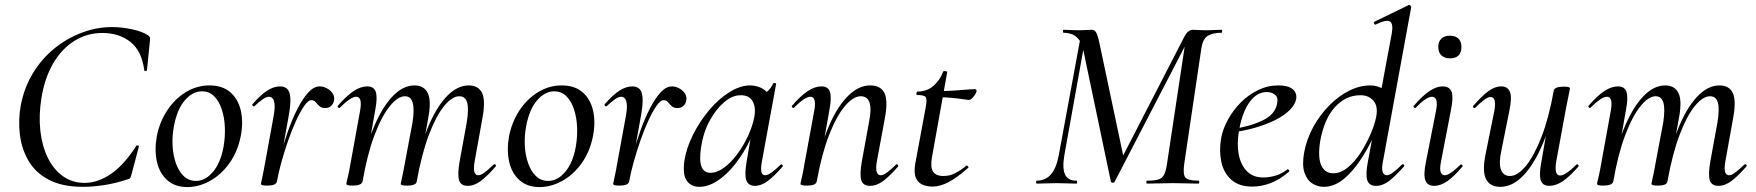

<svg xmlns="http://www.w3.org/2000/svg" viewBox="-20 -746 7132 780"><path d="M318 13Q232 13 177 -16.5Q122 -46 94.5 -95Q67 -144 60.5 -201.5Q54 -259 64 -316Q78 -390 114 -449Q150 -508 201.5 -549.5Q253 -591 313 -613.5Q373 -636 434 -636Q475 -636 516.5 -627Q558 -618 581 -603Q588 -598 589 -594Q590 -590 589 -579L577 -461Q576 -457 571 -457Q566 -457 566 -461Q556 -539 510 -575.5Q464 -612 396 -612Q333 -612 281.5 -579.5Q230 -547 195.5 -487.5Q161 -428 148 -346Q137 -276 144 -214Q151 -152 174.5 -104.5Q198 -57 236 -30Q274 -3 324 -3Q378 -3 431.5 -40Q485 -77 534 -154Q536 -157 541 -155Q546 -153 544 -150L515 -40Q512 -28 509 -23.5Q506 -19 497 -17Q449 -1 402.5 6Q356 13 318 13Z M741 14Q691 14 659.5 -14Q628 -42 617.5 -89Q607 -136 617 -193Q629 -252 660 -298.5Q691 -345 735.5 -372Q780 -399 831 -399Q884 -399 916 -371Q948 -343 958.5 -296Q969 -249 958 -193Q945 -128 911 -81.5Q877 -35 832 -10.5Q787 14 741 14ZM776 -11Q814 -11 845 -47.5Q876 -84 888 -149Q895 -189 893.5 -228.5Q892 -268 881 -301.5Q870 -335 850 -355Q830 -375 800 -375Q763 -375 731.5 -339Q700 -303 687 -236Q679 -195 681 -155.5Q683 -116 694.5 -83Q706 -50 726.5 -30.5Q747 -11 776 -11Z M1105 -9 1095 -10Q1104 -57 1118 -110Q1132 -163 1150 -213.5Q1168 -264 1189 -305Q1210 -346 1232.5 -370.5Q1255 -395 1279 -395Q1293 -395 1307.5 -387.5Q1322 -380 1331 -367Q1340 -354 1337 -338Q1335 -325 1325.5 -316Q1316 -307 1301 -307Q1286 -307 1277.5 -315Q1269 -323 1262.5 -331Q1256 -339 1245 -339Q1232 -339 1216 -316Q1200 -293 1183 -256Q1166 -219 1150.5 -174.5Q1135 -130 1123 -86.5Q1111 -43 1105 -9ZM1066 8Q1050 8 1045 6Q1040 4 1040 1Q1040 -2 1045.5 -26Q1051 -50 1055 -74L1091 -271Q1097 -304 1095.5 -321Q1094 -338 1088 -345.5Q1082 -353 1073 -353Q1061 -353 1045.5 -341.5Q1030 -330 1014 -315Q1011 -312 1007 -316Q1003 -320 1006 -323Q1038 -360 1065 -377.5Q1092 -395 1118 -395Q1137 -395 1147.5 -384Q1158 -373 1159.5 -347Q1161 -321 1153 -276L1105 -9Q1102 8 1066 8Z M1880 9Q1852 9 1845 -14Q1838 -37 1847 -89L1876 -248Q1885 -302 1878 -328.5Q1871 -355 1846 -355Q1817 -355 1784.5 -315.5Q1752 -276 1722.5 -198.5Q1693 -121 1673 -9L1659 -10Q1679 -128 1713.5 -216Q1748 -304 1792 -351.5Q1836 -399 1884 -399Q1924 -399 1938.5 -368Q1953 -337 1940 -267L1908 -89Q1903 -59 1907.5 -46.5Q1912 -34 1923 -34Q1934 -34 1949.5 -46Q1965 -58 1985 -77Q1989 -81 1993 -77Q1997 -73 1993 -69Q1961 -32 1934 -11.5Q1907 9 1880 9ZM1413 8Q1397 8 1392 6Q1387 4 1387 1Q1387 -2 1392.5 -24.5Q1398 -47 1402 -71L1443 -297Q1453 -353 1427 -353Q1416 -353 1399 -341.5Q1382 -330 1361 -309Q1358 -305 1354 -309.5Q1350 -314 1353 -317Q1388 -357 1416.5 -376Q1445 -395 1472 -395Q1499 -395 1506.5 -373Q1514 -351 1505 -302L1453 -9Q1449 8 1413 8ZM1634 8Q1618 8 1613 6Q1608 4 1608 1Q1608 -2 1613.5 -26Q1619 -50 1623 -74L1656 -249Q1664 -303 1656.5 -329Q1649 -355 1625 -355Q1596 -355 1563 -314Q1530 -273 1501 -196Q1472 -119 1453 -9L1438 -10Q1458 -127 1492.5 -214.5Q1527 -302 1571 -350.5Q1615 -399 1664 -399Q1702 -399 1717.5 -368.5Q1733 -338 1720 -268L1673 -9Q1671 8 1634 8Z M2172 14Q2122 14 2090.5 -14Q2059 -42 2048.5 -89Q2038 -136 2048 -193Q2060 -252 2091 -298.5Q2122 -345 2166.5 -372Q2211 -399 2262 -399Q2315 -399 2347 -371Q2379 -343 2389.5 -296Q2400 -249 2389 -193Q2376 -128 2342 -81.5Q2308 -35 2263 -10.5Q2218 14 2172 14ZM2207 -11Q2245 -11 2276 -47.5Q2307 -84 2319 -149Q2326 -189 2324.5 -228.5Q2323 -268 2312 -301.5Q2301 -335 2281 -355Q2261 -375 2231 -375Q2194 -375 2162.5 -339Q2131 -303 2118 -236Q2110 -195 2112 -155.5Q2114 -116 2125.5 -83Q2137 -50 2157.5 -30.5Q2178 -11 2207 -11Z M2536 -9 2526 -10Q2535 -57 2549 -110Q2563 -163 2581 -213.5Q2599 -264 2620 -305Q2641 -346 2663.5 -370.5Q2686 -395 2710 -395Q2724 -395 2738.5 -387.5Q2753 -380 2762 -367Q2771 -354 2768 -338Q2766 -325 2756.5 -316Q2747 -307 2732 -307Q2717 -307 2708.5 -315Q2700 -323 2693.5 -331Q2687 -339 2676 -339Q2663 -339 2647 -316Q2631 -293 2614 -256Q2597 -219 2581.5 -174.5Q2566 -130 2554 -86.5Q2542 -43 2536 -9ZM2497 8Q2481 8 2476 6Q2471 4 2471 1Q2471 -2 2476.5 -26Q2482 -50 2486 -74L2522 -271Q2528 -304 2526.5 -321Q2525 -338 2519 -345.5Q2513 -353 2504 -353Q2492 -353 2476.5 -341.5Q2461 -330 2445 -315Q2442 -312 2438 -316Q2434 -320 2437 -323Q2469 -360 2496 -377.5Q2523 -395 2549 -395Q2568 -395 2578.5 -384Q2589 -373 2590.5 -347Q2592 -321 2584 -276L2536 -9Q2533 8 2497 8Z M2821 13Q2788 13 2770.5 -11Q2753 -35 2760 -91Q2768 -144 2795 -198Q2822 -252 2860.5 -298Q2899 -344 2943 -371.5Q2987 -399 3027 -399Q3046 -399 3065 -392Q3084 -385 3097.5 -369.5Q3111 -354 3113 -328L3065 -357Q3079 -359 3096 -373.5Q3113 -388 3121 -407Q3123 -410 3128.5 -408.5Q3134 -407 3133 -405L3075 -89Q3065 -34 3088 -34Q3099 -34 3115.5 -46Q3132 -58 3151 -77Q3154 -80 3158 -76Q3162 -72 3159 -69Q3127 -32 3100 -11.5Q3073 9 3047 9Q3020 9 3012 -13.5Q3004 -36 3013 -89L3037 -229L3055 -246Q3028 -168 2988.5 -109.5Q2949 -51 2905.5 -19Q2862 13 2821 13ZM2866 -44Q2893 -44 2921 -64.5Q2949 -85 2974.5 -119Q3000 -153 3018.5 -193Q3037 -233 3044 -269Q3052 -309 3037.5 -334.5Q3023 -360 2988 -359Q2955 -359 2922 -331Q2889 -303 2863 -255.5Q2837 -208 2828 -147Q2820 -93 2830 -68.5Q2840 -44 2866 -44Z M3514 9Q3486 9 3479 -14Q3472 -37 3481 -89L3510 -248Q3532 -355 3477 -355Q3446 -355 3412 -314.5Q3378 -274 3348 -197Q3318 -120 3298 -9L3284 -10Q3305 -127 3339.5 -214.5Q3374 -302 3419.5 -350.5Q3465 -399 3515 -399Q3558 -399 3573 -368Q3588 -337 3575 -267L3542 -89Q3537 -59 3542 -46.5Q3547 -34 3558 -34Q3569 -34 3584.5 -46Q3600 -58 3620 -77Q3623 -81 3627 -77Q3631 -73 3628 -69Q3596 -32 3569 -11.5Q3542 9 3514 9ZM3259 8Q3243 8 3237.5 6Q3232 4 3232 1Q3232 -2 3237.5 -25Q3243 -48 3247 -74L3288 -297Q3298 -353 3272 -353Q3261 -353 3244 -341.5Q3227 -330 3206 -309Q3203 -305 3199 -309.5Q3195 -314 3198 -317Q3233 -357 3261.5 -376Q3290 -395 3317 -395Q3344 -395 3351.5 -373Q3359 -351 3350 -302L3298 -9Q3295 8 3259 8Z M3768 12Q3747 12 3728.5 4.5Q3710 -3 3701 -23Q3692 -43 3698 -80L3740 -306Q3747 -342 3741 -351Q3735 -360 3706 -360Q3702 -360 3703 -367Q3704 -374 3707 -374Q3746 -374 3772.5 -397.5Q3799 -421 3811 -454Q3812 -458 3820.5 -457Q3829 -456 3828 -453L3766 -106Q3759 -67 3770.5 -49Q3782 -31 3813 -31Q3839 -31 3861.5 -43Q3884 -55 3906 -73Q3908 -75 3912 -71Q3916 -67 3914 -65Q3868 -24 3833.5 -6Q3799 12 3768 12ZM3914 -340Q3912 -340 3892.5 -343Q3873 -346 3846.5 -348.5Q3820 -351 3795 -351L3797 -376Q3825 -376 3854.5 -378Q3884 -380 3907.5 -382Q3931 -384 3940 -384Q3944 -384 3946 -381Q3948 -378 3947 -374Q3945 -366 3935 -353Q3925 -340 3914 -340Z M4640 0Q4637 0 4637 -6Q4637 -12 4640 -12Q4671 -12 4686.5 -17Q4702 -22 4709.5 -37Q4717 -52 4721 -81L4797 -585L4822 -613L4508 -7Q4506 -3 4500.5 -3.5Q4495 -4 4493 -8L4381 -542Q4374 -574 4360 -589Q4346 -604 4330.5 -608.5Q4315 -613 4301 -613Q4298 -613 4298 -619Q4298 -625 4301 -625Q4313 -625 4328.5 -624Q4344 -623 4359 -623Q4378 -623 4393 -624Q4408 -625 4415 -625Q4426 -625 4432.5 -615Q4439 -605 4446 -573L4546 -100L4503 -37L4793 -600Q4807 -625 4827 -625Q4834 -625 4849 -624Q4864 -623 4877 -623Q4899 -623 4913.5 -624Q4928 -625 4943 -625Q4945 -625 4945 -619Q4945 -613 4943 -613Q4907 -613 4886.5 -600.5Q4866 -588 4860 -546L4791 -81Q4785 -38 4795.5 -25Q4806 -12 4849 -12Q4852 -12 4852 -6Q4852 0 4849 0Q4829 0 4802 -1Q4775 -2 4745 -2Q4714 -2 4688 -1Q4662 0 4640 0ZM4192 0Q4189 0 4189 -6Q4189 -12 4192 -12Q4227 -12 4249 -37Q4271 -62 4281 -114L4371 -602L4391 -600L4304 -116Q4295 -63 4306.5 -37.5Q4318 -12 4353 -12Q4356 -12 4356 -6Q4356 0 4353 0Q4336 0 4316.5 -1Q4297 -2 4272 -2Q4251 -2 4231 -1Q4211 0 4192 0Z M5068 12Q5013 12 4982 -16Q4951 -44 4941.5 -89Q4932 -134 4941 -185Q4948 -223 4969 -261Q4990 -299 5021 -330Q5052 -361 5091 -380Q5130 -399 5174 -399Q5212 -399 5230.5 -384.5Q5249 -370 5246 -345Q5242 -321 5218.5 -298Q5195 -275 5158 -257Q5121 -239 5075 -226Q5029 -213 4981 -208L4983 -221Q5058 -232 5109 -256.5Q5160 -281 5168 -324Q5174 -349 5160.5 -360.5Q5147 -372 5127 -372Q5097 -372 5074 -351Q5051 -330 5036 -295Q5021 -260 5014 -218Q5004 -164 5012 -120.5Q5020 -77 5045 -51Q5070 -25 5112 -25Q5135 -25 5160.5 -32Q5186 -39 5210 -58Q5212 -60 5215.5 -56Q5219 -52 5217 -49Q5179 -16 5141.5 -2Q5104 12 5068 12Z M5358 13Q5333 13 5311.5 -0.5Q5290 -14 5279.5 -44.5Q5269 -75 5278 -126Q5288 -181 5315 -230Q5342 -279 5380 -317.5Q5418 -356 5461 -377.5Q5504 -399 5547 -399Q5576 -399 5600.5 -383.5Q5625 -368 5628 -332L5584 -246Q5554 -171 5517.5 -112.5Q5481 -54 5441 -20.5Q5401 13 5358 13ZM5396 -42Q5427 -42 5456.5 -66.5Q5486 -91 5509.5 -128.5Q5533 -166 5549.5 -205Q5566 -244 5571 -273Q5579 -315 5559 -337.5Q5539 -360 5505 -359Q5447 -359 5403 -310.5Q5359 -262 5343 -171Q5333 -105 5348 -73.5Q5363 -42 5396 -42ZM5570 9Q5542 9 5534.5 -14Q5527 -37 5537 -89L5634 -610Q5641 -649 5627 -658.5Q5613 -668 5568 -646Q5564 -645 5562 -651Q5560 -657 5564 -658L5702 -725Q5706 -727 5710 -723Q5714 -719 5713 -717L5598 -89Q5592 -59 5597.5 -46.5Q5603 -34 5613 -34Q5624 -34 5640 -46Q5656 -58 5675 -77Q5679 -81 5683 -77Q5687 -73 5683 -69Q5650 -32 5624 -11.5Q5598 9 5570 9Z M5806 9Q5779 9 5770.5 -13.5Q5762 -36 5773 -89L5814 -297Q5825 -353 5797 -353Q5786 -353 5769 -341.5Q5752 -330 5732 -309Q5729 -305 5724.5 -309.5Q5720 -314 5724 -317Q5759 -357 5787 -376Q5815 -395 5841 -395Q5869 -395 5877 -373Q5885 -351 5875 -302L5834 -89Q5828 -59 5833 -46.5Q5838 -34 5849 -34Q5860 -34 5876.5 -45.5Q5893 -57 5912 -76Q5916 -80 5920 -75.5Q5924 -71 5920 -68Q5888 -30 5860.5 -10.5Q5833 9 5806 9ZM5870 -509Q5848 -509 5835.5 -521Q5823 -533 5823 -556Q5823 -577 5835.5 -589Q5848 -601 5870 -601Q5893 -601 5905 -589Q5917 -577 5917 -556Q5917 -509 5870 -509Z M6075 13Q6033 13 6017 -18.5Q6001 -50 6015 -119L6051 -297Q6056 -327 6051.5 -339.5Q6047 -352 6035 -352Q6025 -352 6009 -340Q5993 -328 5974 -309Q5970 -305 5966 -309Q5962 -313 5966 -317Q5999 -355 6025.5 -375Q6052 -395 6079 -395Q6105 -395 6114 -373Q6123 -351 6112 -297L6080 -138Q6068 -83 6077.5 -57Q6087 -31 6114 -31Q6145 -31 6178.5 -71.5Q6212 -112 6242 -189Q6272 -266 6292 -377L6306 -376Q6287 -259 6251.5 -171.5Q6216 -84 6171 -35.5Q6126 13 6075 13ZM6274 9Q6247 9 6239.5 -13Q6232 -35 6241 -84L6292 -377Q6295 -394 6332 -394Q6348 -394 6353 -392Q6358 -390 6358 -387Q6358 -384 6353 -361Q6348 -338 6343 -312L6302 -89Q6293 -33 6318 -33Q6329 -33 6346 -44.5Q6363 -56 6384 -77Q6387 -81 6391 -76.5Q6395 -72 6392 -69Q6357 -29 6329 -10Q6301 9 6274 9Z M6961 9Q6933 9 6926 -14Q6919 -37 6928 -89L6957 -248Q6966 -302 6959 -328.5Q6952 -355 6927 -355Q6898 -355 6865.5 -315.5Q6833 -276 6803.5 -198.5Q6774 -121 6754 -9L6740 -10Q6760 -128 6794.5 -216Q6829 -304 6873 -351.5Q6917 -399 6965 -399Q7005 -399 7019.5 -368Q7034 -337 7021 -267L6989 -89Q6984 -59 6988.5 -46.5Q6993 -34 7004 -34Q7015 -34 7030.5 -46Q7046 -58 7066 -77Q7070 -81 7074 -77Q7078 -73 7074 -69Q7042 -32 7015 -11.5Q6988 9 6961 9ZM6494 8Q6478 8 6473 6Q6468 4 6468 1Q6468 -2 6473.5 -24.5Q6479 -47 6483 -71L6524 -297Q6534 -353 6508 -353Q6497 -353 6480 -341.5Q6463 -330 6442 -309Q6439 -305 6435 -309.5Q6431 -314 6434 -317Q6469 -357 6497.5 -376Q6526 -395 6553 -395Q6580 -395 6587.5 -373Q6595 -351 6586 -302L6534 -9Q6530 8 6494 8ZM6715 8Q6699 8 6694 6Q6689 4 6689 1Q6689 -2 6694.5 -26Q6700 -50 6704 -74L6737 -249Q6745 -303 6737.5 -329Q6730 -355 6706 -355Q6677 -355 6644 -314Q6611 -273 6582 -196Q6553 -119 6534 -9L6519 -10Q6539 -127 6573.5 -214.5Q6608 -302 6652 -350.5Q6696 -399 6745 -399Q6783 -399 6798.5 -368.5Q6814 -338 6801 -268L6754 -9Q6752 8 6715 8Z"/></svg>

Font: Cormorant Medium
Style: Italic
Weight: 500
Italic angle: -10°
Designer: Christian Thalmann (Catharsis Fonts)
Foundry: Catharsis Fonts
Version: Version 4.000